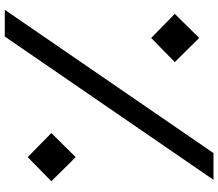

<svg xmlns="http://www.w3.org/2000/svg" viewBox="-75 -839 914 804"><g transform="rotate(90 382.0 -437.0)"><path d="M21 0H133L733 -874H621ZM38 -712 139 -613 240 -712 139 -814ZM537 -195 638 -96 739 -195 638 -297Z"/></g></svg>

Font: Wafeq
Style: Bold
Weight: 700
Designer: Rasmus Andersson & Azza Alameddine
Foundry: Google & TypeTogether
Version: Version 3.000;FEAKit 1.0